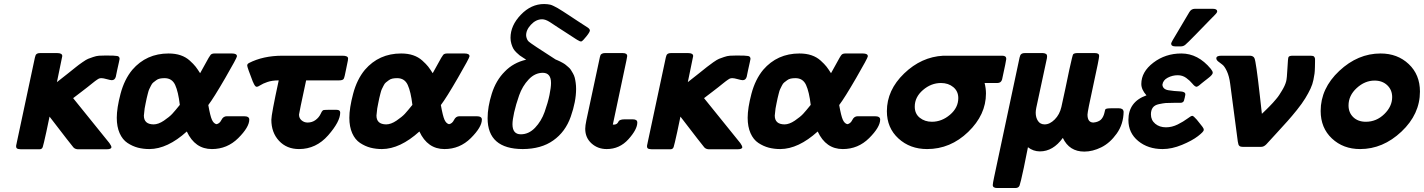

<svg xmlns="http://www.w3.org/2000/svg" viewBox="-20 -738 7157 965"><path d="M64 -20 154.8 -445.8Q154.8 -446.8 155.8 -450.2Q157.7 -458 159.4 -461.4Q161.1 -464.8 166 -468Q170.9 -471.2 181.2 -471.2H268.1Q293 -471.2 293 -456.1Q293 -455.1 266.1 -325.2Q289.1 -343.3 320.1 -367.7Q351.1 -392.1 362.5 -401.6Q374 -411.1 394 -425Q414.1 -439 423.1 -442.4Q432.1 -445.8 448 -451.4Q463.9 -457 478 -458Q492.2 -459 512.2 -459Q558.1 -459 569.6 -456.5Q581.1 -454.1 581.1 -441.9Q581.1 -439.9 577.6 -424.6Q574.2 -409.2 569.1 -386.5Q564 -363.8 562 -352.1Q557.1 -335 542 -335Q535.2 -335 517.1 -340.1Q499 -345.2 490.2 -345.2Q486.3 -345.2 483.2 -344.7Q480 -344.2 477.1 -343Q474.1 -341.8 468.5 -337.9Q462.9 -334 457.5 -330.1Q452.1 -326.2 441.7 -317.6Q431.2 -309.1 419.7 -300Q408.2 -291 388.7 -276.1Q369.1 -261.2 348.1 -245.1V-244.1L529.8 -19Q539.6 -4.9 540 1Q540 12.2 517.1 12.2H370.1Q356.9 11.2 349.1 2.9Q340.3 -6.8 229 -151.9Q222.2 -121.1 212.9 -75.2Q198.7 -10.3 194.8 1Q190.9 12.2 179.2 12.2Q178.2 12.2 176.8 12.2H84Q83 12.2 79.6 11.7Q76.2 11.2 74.7 11.2Q73.2 11.2 70.6 10.5Q67.9 9.8 66.4 8.8Q64.9 7.8 63.5 6.3Q62 4.9 61.5 2.4Q61 0 61 -2.9Q61 -5.9 61.5 -8.5Q62 -11.2 63 -14.6Q64 -18.1 64 -20Z M566.9 -146Q566.9 -194.8 585.9 -266.8Q605 -338.9 645 -387.2Q715.8 -469.2 827.1 -469.2Q861.3 -469.2 887.7 -460.2Q914.1 -451.2 933.6 -433.6Q953.1 -416 963.1 -403.1Q973.1 -390.1 985.8 -370.1Q995.6 -388.2 1010.7 -415Q1032.7 -456.1 1038.8 -462.6Q1044.9 -469.2 1058.1 -469.2H1146Q1170.9 -469.2 1170.9 -455.1Q1170.9 -447.3 1112.3 -346.2Q1053.7 -245.1 1026.9 -210Q1036.6 -154.8 1045.2 -136Q1053.7 -117.2 1067.9 -113.8Q1084 -116.7 1093 -135.3Q1102.1 -153.8 1120.1 -153.8H1206.1Q1232.9 -153.8 1232.9 -137.2Q1232.9 -99.1 1177.5 -43.9Q1122.1 11.2 1044.9 11.2Q960 11.2 918.9 -77.1Q821.8 10.7 731 11.2Q700.2 11.2 673.1 4.2Q646 -2.9 620.8 -19.5Q595.7 -36.1 581.3 -68.6Q566.9 -101.1 566.9 -146ZM703.1 -157.2Q703.1 -113.3 752 -112.8Q775.9 -112.8 804 -131.8Q832 -150.9 845.9 -166Q859.9 -181.2 883.8 -210.9Q876 -276.9 860.4 -311Q844.7 -345.2 807.1 -345.2Q793.9 -345.2 783.4 -343Q772.9 -340.8 764.9 -334.5Q756.8 -328.1 750.5 -323.5Q744.1 -318.8 738.5 -306.9Q732.9 -294.9 730 -289.6Q727.1 -284.2 722.9 -267.1Q718.8 -250 717.3 -244.4Q715.8 -238.8 711.9 -218.5Q708 -198.2 707 -192.9Q703.1 -161.1 703.1 -157.2Z M1222.7 -407.2V-412.1L1225.6 -417L1230.5 -420.9Q1302.2 -458 1399.9 -458H1701.7Q1728.5 -458 1729.5 -444.8L1728.5 -434.1Q1724.6 -417 1719.7 -391.1Q1711.9 -349.1 1707.3 -341.6Q1702.6 -334 1683.6 -334H1518.6Q1482.4 -166 1482.9 -162.1Q1482.9 -144 1495.8 -133.1Q1508.8 -122.1 1525.9 -122.1Q1548.8 -122.1 1566.2 -135Q1583.5 -147.9 1591.8 -166Q1596.7 -178.2 1603.5 -184.1Q1609.4 -186 1627.9 -186H1671.9Q1689.9 -186 1689.9 -171.9Q1689.9 -127 1629.4 -57.9Q1568.8 11.2 1482.9 11.2Q1420.9 11.2 1382.3 -30.3Q1343.8 -71.8 1343.8 -136.2Q1343.8 -163.1 1380.9 -334Q1347.7 -334 1324.2 -325.9Q1300.8 -317.9 1288.8 -309.8Q1276.9 -301.8 1269.5 -301.8Q1261.7 -301.8 1252 -325.2Q1251 -327.1 1250.5 -328.1Q1223.6 -397.5 1222.7 -407.2Z M1735.8 -146Q1735.8 -194.8 1754.9 -266.8Q1773.9 -338.9 1814 -387.2Q1884.8 -469.2 1996.1 -469.2Q2030.3 -469.2 2056.6 -460.2Q2083 -451.2 2102.5 -433.6Q2122.1 -416 2132.1 -403.1Q2142.1 -390.1 2154.8 -370.1Q2164.6 -388.2 2179.7 -415Q2201.7 -456.1 2207.8 -462.6Q2213.9 -469.2 2227.1 -469.2H2314.9Q2339.8 -469.2 2339.8 -455.1Q2339.8 -447.3 2281.2 -346.2Q2222.7 -245.1 2195.8 -210Q2205.6 -154.8 2214.1 -136Q2222.7 -117.2 2236.8 -113.8Q2252.9 -116.7 2262 -135.3Q2271 -153.8 2289.1 -153.8H2375Q2401.9 -153.8 2401.9 -137.2Q2401.9 -99.1 2346.4 -43.9Q2291 11.2 2213.9 11.2Q2128.9 11.2 2087.9 -77.1Q1990.7 10.7 1899.9 11.2Q1869.1 11.2 1842 4.2Q1814.9 -2.9 1789.8 -19.5Q1764.6 -36.1 1750.2 -68.6Q1735.8 -101.1 1735.8 -146ZM1872.1 -157.2Q1872.1 -113.3 1920.9 -112.8Q1944.8 -112.8 1972.9 -131.8Q2001 -150.9 2014.9 -166Q2028.8 -181.2 2052.7 -210.9Q2044.9 -276.9 2029.3 -311Q2013.7 -345.2 1976.1 -345.2Q1962.9 -345.2 1952.4 -343Q1941.9 -340.8 1933.8 -334.5Q1925.8 -328.1 1919.4 -323.5Q1913.1 -318.8 1907.5 -306.9Q1901.9 -294.9 1898.9 -289.6Q1896 -284.2 1891.8 -267.1Q1887.7 -250 1886.2 -244.4Q1884.8 -238.8 1880.9 -218.5Q1877 -198.2 1876 -192.9Q1872.1 -161.1 1872.1 -157.2Z M2430.7 -144Q2430.7 -200.2 2451.7 -267.1Q2472.7 -334 2516.6 -377.9Q2559.6 -422.9 2624.5 -438Q2622.6 -439.9 2610.1 -447.5Q2597.7 -455.1 2592 -459.5Q2586.4 -463.9 2575.9 -473.9Q2565.4 -483.9 2560.1 -493.4Q2554.7 -502.9 2550.3 -517.6Q2545.9 -532.2 2545.9 -547.9Q2545.9 -609.9 2597.7 -663.8Q2649.4 -717.8 2714.8 -717.8Q2723.6 -717.8 2731.7 -716.8Q2739.7 -715.8 2746.1 -714.4Q2752.4 -712.9 2763.4 -707.5Q2774.4 -702.1 2782.5 -697.5Q2790.5 -692.9 2808.6 -681.4Q2826.7 -669.9 2840.1 -660.9Q2853.5 -651.9 2882.6 -632.8Q2911.6 -613.8 2934.6 -599.1Q2944.3 -592.3 2944.8 -585Q2944.8 -577.1 2927.7 -555.7Q2910.6 -534.2 2902.8 -529.8H2897.5Q2895.5 -530.8 2894.5 -530.8Q2893.6 -530.8 2891.6 -532Q2889.6 -533.2 2887.7 -534.2Q2885.7 -535.2 2882.1 -537.1Q2878.4 -539.1 2872.6 -543Q2866.7 -546.9 2859.6 -551.5Q2852.5 -556.2 2841.1 -563.5Q2829.6 -570.8 2816.7 -579.3Q2803.7 -587.9 2784.2 -600.3Q2764.6 -612.8 2743.7 -627Q2721.7 -641.1 2704.6 -641.1Q2673.8 -641.1 2648.2 -613.5Q2622.6 -585.9 2624.5 -557.1Q2627.4 -538.1 2637.7 -528.8Q2649.9 -517.6 2772.5 -439Q2773.4 -439 2783 -434.6Q2792.5 -430.2 2796.1 -428.5Q2799.8 -426.8 2809.3 -421.4Q2818.8 -416 2823.2 -412.1Q2827.6 -408.2 2836.2 -401.1Q2844.7 -394 2849.1 -387Q2853.5 -379.9 2859.6 -369.4Q2865.7 -358.9 2868.7 -347.4Q2871.6 -335.9 2873.5 -321.5Q2875.5 -307.1 2875.5 -291Q2875.5 -228 2848.6 -151.6Q2821.8 -75.2 2760.7 -32.2Q2700.7 10.7 2607.4 11.2Q2430.7 10.7 2430.7 -144ZM2555.7 -113.8Q2555.7 -63 2597.7 -63Q2637.7 -63 2669.2 -95.9Q2700.7 -128.9 2717.3 -175.5Q2733.9 -222.2 2741.7 -260.5Q2749.5 -298.8 2749.5 -320.8Q2749.5 -371.6 2708.5 -372.1Q2668.5 -372.1 2637 -338.6Q2605.5 -305.2 2589.1 -258.5Q2572.8 -211.9 2564.2 -173.3Q2555.7 -134.8 2555.7 -113.8Z M2921.4 -90.8Q2921.4 -106 2927.2 -133.8L2995.1 -451.2Q2997.1 -459 2998.5 -461.9Q3000 -464.8 3005.6 -468Q3011.2 -471.2 3020 -471.2H3110.4Q3132.3 -471.2 3132.3 -456.1Q3132.3 -453.1 3130.4 -445.1Q3128.4 -437 3128.4 -434.1L3060.1 -111.8H3068.4Q3076.2 -112.8 3080.1 -116Q3084 -119.1 3086.2 -123Q3088.4 -127 3090.3 -129.9Q3092.3 -132.8 3099.4 -135.5Q3106.4 -138.2 3118.2 -138.2H3161.1Q3183.1 -138.2 3183.1 -122.1Q3183.1 -87.9 3138.7 -38.3Q3094.2 11.2 3029.3 11.2Q2984.4 11.2 2952.9 -17.3Q2921.4 -45.9 2921.4 -90.8Z M3234.9 -20 3325.7 -445.8Q3325.7 -446.8 3326.7 -450.2Q3328.6 -458 3330.3 -461.4Q3332 -464.8 3336.9 -468Q3341.8 -471.2 3352.1 -471.2H3439Q3463.9 -471.2 3463.9 -456.1Q3463.9 -455.1 3437 -325.2Q3460 -343.3 3491 -367.7Q3522 -392.1 3533.4 -401.6Q3544.9 -411.1 3564.9 -425Q3585 -439 3594 -442.4Q3603 -445.8 3618.9 -451.4Q3634.8 -457 3648.9 -458Q3663.1 -459 3683.1 -459Q3729 -459 3740.5 -456.5Q3752 -454.1 3752 -441.9Q3752 -439.9 3748.5 -424.6Q3745.1 -409.2 3740 -386.5Q3734.9 -363.8 3732.9 -352.1Q3728 -335 3712.9 -335Q3706.1 -335 3688 -340.1Q3669.9 -345.2 3661.1 -345.2Q3657.2 -345.2 3654.1 -344.7Q3650.9 -344.2 3647.9 -343Q3645 -341.8 3639.4 -337.9Q3633.8 -334 3628.4 -330.1Q3623 -326.2 3612.5 -317.6Q3602.1 -309.1 3590.6 -300Q3579.1 -291 3559.6 -276.1Q3540 -261.2 3519 -245.1V-244.1L3700.7 -19Q3710.4 -4.9 3710.9 1Q3710.9 12.2 3688 12.2H3541Q3527.8 11.2 3520 2.9Q3511.2 -6.8 3399.9 -151.9Q3393.1 -121.1 3383.8 -75.2Q3369.6 -10.3 3365.7 1Q3361.8 12.2 3350.1 12.2Q3349.1 12.2 3347.7 12.2H3254.9Q3253.9 12.2 3250.5 11.7Q3247.1 11.2 3245.6 11.2Q3244.1 11.2 3241.5 10.5Q3238.8 9.8 3237.3 8.8Q3235.8 7.8 3234.4 6.3Q3232.9 4.9 3232.4 2.4Q3231.9 0 3231.9 -2.9Q3231.9 -5.9 3232.4 -8.5Q3232.9 -11.2 3233.9 -14.6Q3234.9 -18.1 3234.9 -20Z M3737.8 -146Q3737.8 -194.8 3756.8 -266.8Q3775.9 -338.9 3815.9 -387.2Q3886.7 -469.2 3998 -469.2Q4032.2 -469.2 4058.6 -460.2Q4085 -451.2 4104.5 -433.6Q4124 -416 4134 -403.1Q4144 -390.1 4156.7 -370.1Q4166.5 -388.2 4181.6 -415Q4203.6 -456.1 4209.7 -462.6Q4215.8 -469.2 4229 -469.2H4316.9Q4341.8 -469.2 4341.8 -455.1Q4341.8 -447.3 4283.2 -346.2Q4224.6 -245.1 4197.8 -210Q4207.5 -154.8 4216.1 -136Q4224.6 -117.2 4238.8 -113.8Q4254.9 -116.7 4263.9 -135.3Q4272.9 -153.8 4291 -153.8H4377Q4403.8 -153.8 4403.8 -137.2Q4403.8 -99.1 4348.4 -43.9Q4293 11.2 4215.8 11.2Q4130.9 11.2 4089.8 -77.1Q3992.7 10.7 3901.9 11.2Q3871.1 11.2 3844 4.2Q3816.9 -2.9 3791.7 -19.5Q3766.6 -36.1 3752.2 -68.6Q3737.8 -101.1 3737.8 -146ZM3874 -157.2Q3874 -113.3 3922.9 -112.8Q3946.8 -112.8 3974.9 -131.8Q4002.9 -150.9 4016.8 -166Q4030.8 -181.2 4054.7 -210.9Q4046.9 -276.9 4031.2 -311Q4015.6 -345.2 3978 -345.2Q3964.8 -345.2 3954.3 -343Q3943.8 -340.8 3935.8 -334.5Q3927.7 -328.1 3921.4 -323.5Q3915 -318.8 3909.4 -306.9Q3903.8 -294.9 3900.9 -289.6Q3897.9 -284.2 3893.8 -267.1Q3889.6 -250 3888.2 -244.4Q3886.7 -238.8 3882.8 -218.5Q3878.9 -198.2 3877.9 -192.9Q3874 -161.1 3874 -157.2Z M4437.5 -179.2Q4437.5 -285.2 4524.2 -368.7Q4610.8 -452.1 4720.7 -458H5017.6Q5037.6 -458 5037.6 -441.9Q5037.6 -435.1 5016.6 -338.9Q5011.7 -320.8 4992.7 -320.8H4928.7Q4935.5 -293 4935.5 -268.1Q4935.5 -161.1 4846.2 -75Q4756.8 11.2 4639.6 11.2Q4553.7 11.2 4495.6 -42Q4437.5 -95.2 4437.5 -179.2ZM4577.6 -202.1Q4577.6 -166 4603 -146Q4628.4 -126 4663.6 -126Q4713.4 -126 4754.9 -161.4Q4796.4 -196.8 4796.4 -245.1Q4796.4 -279.3 4771.5 -300Q4746.6 -320.8 4709.5 -320.8Q4659.7 -320.8 4618.7 -285.4Q4577.6 -250 4577.6 -202.1Z M4969.7 191.9Q4969.7 184.1 4976.6 151.9L5104.5 -449.2Q5106.4 -457 5108.4 -460.9Q5110.4 -464.8 5115.5 -468Q5120.6 -471.2 5130.4 -471.2H5221.7Q5229.5 -471.2 5237.8 -466.8L5241.7 -461.9Q5243.7 -455.1 5241.7 -444.8L5188.5 -196.8Q5185.5 -181.6 5185.5 -171.9Q5185.5 -147 5197 -129.9Q5208.5 -112.8 5230.5 -112.8Q5256.3 -112.8 5281 -137.5Q5305.7 -162.1 5314.5 -200.2Q5334.5 -290 5354.5 -388.2Q5370.6 -461.4 5373.5 -464.8Q5378.4 -470.7 5392.6 -471.2H5483.4Q5504.4 -471.2 5504.4 -457Q5504.4 -443.8 5475.1 -310.3Q5445.8 -176.8 5445.8 -162.1Q5445.8 -122.1 5475.6 -122.1Q5479.5 -122.1 5487.8 -124Q5507.8 -128.9 5517.1 -140.9Q5526.4 -152.8 5530.5 -169.4Q5534.7 -186 5534.7 -187L5538.6 -190.9Q5545.4 -193.8 5564.5 -193.8H5603.5Q5625.5 -193.8 5627.4 -176.8Q5626.5 -113.8 5592.5 -66.4Q5558.6 -19 5515.1 2.4Q5471.7 23.9 5429.7 23.9Q5354.5 23.9 5321.8 -44.9Q5272.9 22.9 5206.5 22.9Q5173.3 22.9 5146.5 2Q5137.7 44.9 5125.5 106Q5109.4 181.2 5104.5 194.1Q5099.6 207 5083.5 207H4991.7Q4969.7 207 4969.7 191.9Z M5651.4 -134.8Q5651.4 -226.6 5742.2 -258.8Q5716.3 -287.6 5716.3 -315.9Q5716.3 -377 5776.9 -423.1Q5837.4 -469.2 5917.5 -469.2Q6001.5 -469.2 6065.4 -392.1Q6075.2 -379.9 6075.2 -373Q6075.2 -371.1 6074.7 -369.1Q6074.2 -367.2 6072.3 -364.5Q6070.3 -361.8 6068.4 -359.4Q6066.4 -356.9 6062.5 -353.5Q6058.6 -350.1 6054.9 -347.2Q6051.3 -344.2 6045.4 -339.6Q6039.6 -335 6034.4 -331.1Q6029.3 -327.1 6021.2 -320.6Q6013.2 -314 6007.3 -309.1Q6000.5 -303.2 5993.7 -301.8Q5984.9 -302.7 5972.7 -317.9Q5960.4 -333 5941.9 -346.4Q5923.3 -359.9 5899.4 -359.9Q5872.6 -359.9 5848.9 -347.4Q5825.2 -335 5822.3 -312Q5824.2 -289.1 5852.8 -284.4Q5881.3 -279.8 5909.4 -278.8Q5937.5 -277.8 5937.5 -264.2Q5937.5 -262.2 5937 -259Q5936.5 -255.9 5935.5 -252.4Q5934.6 -249 5934.6 -247.1Q5933.6 -244.1 5932.6 -240Q5931.6 -235.8 5931.2 -233.9Q5930.7 -231.9 5929.4 -229.5Q5928.2 -227.1 5926.8 -226.1Q5925.3 -225.1 5923.3 -223.6Q5921.4 -222.2 5918 -221.7Q5914.6 -221.2 5910.6 -221.2H5880.4Q5851.6 -221.2 5839.1 -220.2Q5826.7 -219.2 5804.9 -214.6Q5783.2 -210 5773.9 -197Q5764.6 -184.1 5764.6 -163.1Q5764.6 -134.3 5786.1 -116.2Q5807.6 -98.1 5840.3 -98.1Q5870.1 -98.1 5899.2 -112.5Q5928.2 -127 5947.3 -141.4Q5966.3 -155.8 5972.4 -155.8Q5978.5 -155.8 5994.6 -137.2Q5999.5 -131.3 6007.1 -121.6Q6014.6 -111.8 6017.6 -108.4Q6020.5 -105 6024.4 -99.6Q6028.3 -94.2 6029.3 -91.1Q6030.3 -87.9 6030.3 -85Q6030.3 -76.2 6000.7 -53.5Q5971.2 -30.8 5920.4 -9.8Q5869.6 11.2 5823.2 11.2Q5750 11.2 5700.7 -29.3Q5651.4 -69.8 5651.4 -134.8ZM5866.2 -519Q5866.2 -524.9 5898.4 -577.1Q5930.7 -631.3 5957.5 -676.8Q5967.3 -693.8 5985.4 -693.8H6075.2Q6097.2 -693.8 6097.7 -681.2Q6097.7 -679.2 6096.9 -677.5Q6096.2 -675.8 6094.7 -673.3Q6093.3 -670.9 6091.8 -669.4Q6090.3 -668 6087.4 -664.6Q6084.5 -661.1 6081.1 -658Q6077.6 -654.8 6072 -648.9Q6066.4 -643.1 6061.5 -638.2Q6030.8 -606 5989.3 -564Q5946.3 -520 5936.8 -512.5Q5927.2 -504.9 5915.5 -504.9H5887.2Q5866.2 -504.9 5866.2 -519Z M6093.3 -444.8Q6093.3 -458 6118.2 -458H6263.2Q6280.3 -457 6285.2 -444.8Q6293 -427.7 6312 -257.8Q6316.9 -208 6322.3 -166Q6323.2 -167 6332.8 -176Q6342.3 -185.1 6346.2 -189Q6350.1 -192.9 6360.6 -203.4Q6371.1 -213.9 6377.7 -221.4Q6384.3 -229 6393.8 -240Q6403.3 -251 6409.7 -261Q6416 -271 6423.1 -282.5Q6430.2 -293.9 6435.8 -305.9Q6441.4 -317.9 6444.3 -329.1Q6448.2 -343.3 6450.7 -394.5Q6453.1 -445.8 6456.1 -451.2Q6460 -458 6477.1 -458H6564.5Q6578.6 -458 6583 -455.1Q6587.4 -452.1 6589.4 -442.9V-426.8Q6589.4 -422.9 6588.9 -400.9Q6588.4 -378.9 6586.9 -368.4Q6585.4 -357.9 6581.3 -336.4Q6577.1 -314.9 6566.7 -292.5Q6556.2 -270 6540.3 -243.9Q6524.4 -217.8 6498.3 -185.3Q6472.2 -152.8 6451.2 -129.4Q6430.2 -106 6395.3 -67.9Q6360.4 -29.8 6344.2 -12.2Q6332 0 6319.3 0H6225.1Q6215.3 0 6210.7 -3.4Q6206.1 -6.8 6204.6 -11.5Q6203.1 -16.1 6201.2 -26.9L6163.1 -315.9Q6158.2 -355 6146.2 -380.4Q6134.3 -405.8 6122.8 -413.8Q6111.3 -421.9 6102.3 -429.4Q6093.3 -437 6093.3 -444.8Z M6617.7 -180.2Q6617.7 -293.9 6711.2 -381.6Q6804.7 -469.2 6918.9 -469.2Q7003.9 -469.2 7060.3 -416Q7116.7 -362.8 7116.7 -277.8Q7116.7 -164.1 7023.7 -76.4Q6930.7 11.2 6815.9 11.2Q6731 11.2 6674.3 -42Q6617.7 -95.2 6617.7 -180.2ZM6757.8 -208Q6757.8 -171.9 6781.7 -148.9Q6805.7 -126 6844.7 -126Q6897.9 -126 6937.5 -164.6Q6977.1 -203.1 6977.1 -250Q6977.1 -286.1 6952.4 -309.6Q6927.7 -333 6888.7 -333Q6839.8 -333 6798.8 -295.4Q6757.8 -257.8 6757.8 -208Z"/></svg>

Font: CMU Sans Serif
Style: BoldOblique
Weight: 700
Italic angle: -12°
Version: Version 0.7.0